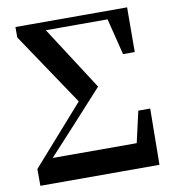

<svg xmlns="http://www.w3.org/2000/svg" viewBox="-83 -817 800 889"><g transform="rotate(-10 317.0 -372.0)"><path d="M35 0V-79L293 -371L288 -339L49 -695V-744H574L573 -534H518L470 -726L494 -705H342H176V-686L167 -733L378 -406L235 -249L62 -61L104 -137V-117H562L496 -61L542 -264H598L595 0Z"/></g></svg>

Font: Noto Serif TC ExtraBold
Style: Regular
Weight: 800
Designer: Ryoko NISHIZUKA 西塚涼子 (kana & ideographs); Frank Grießhammer (Latin, Greek & Cyrillic); Wenlong ZHANG 张文龙 (bopomofo); San
Foundry: Adobe
Version: Version 2.002-H1;hotconv 1.1.0;makeotfexe 2.6.0